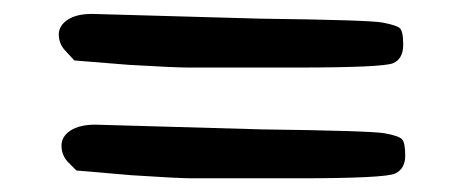

<svg xmlns="http://www.w3.org/2000/svg" viewBox="-20 -436 665 276"><path d="M408.2 -179.7C492.5 -179.7 539.3 -182 548.6 -186.8C557.9 -191.5 562.5 -200 562.5 -212.2C562.5 -224.4 561 -232.2 558.1 -235.6C555.2 -239 546.8 -241.9 533 -244.4C519.1 -246.8 460.3 -248.7 356.4 -250L117.2 -256.8C101.9 -256.8 89.9 -254 81.3 -248.3C72.7 -242.6 68.4 -235.4 68.4 -226.8C68.4 -218.2 71.1 -210.6 76.7 -204.1L89.8 -190.9L169.4 -184.1C214 -181.2 242.8 -179.7 255.9 -179.7ZM404.3 -338.9C488.6 -338.9 535.6 -341 545.2 -345.2C554.8 -349.4 559.6 -358.2 559.6 -371.6C559.6 -384.9 557.9 -393 554.4 -395.8C551 -398.5 542.8 -401.1 529.8 -403.6C516.8 -406 458 -407.9 353.5 -409.2L112.3 -416C97.3 -416 85.6 -413.2 77.1 -407.5C68.7 -401.8 64.5 -394.8 64.5 -386.5C64.5 -378.2 67.2 -370.8 72.8 -364.3L86.9 -349.1L165 -342.8C209.3 -340.2 238 -338.9 251 -338.9Z"/></svg>

Font: Drukaatie burti
Style: Regular
Weight: 400
Version: Version 0.14.4